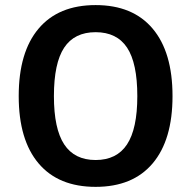

<svg xmlns="http://www.w3.org/2000/svg" viewBox="-20 -726 746 751"><path d="M654.8 -350.1Q654.8 -178.7 577.1 -86.9Q499.5 4.9 354 4.9Q208.5 4.9 130.9 -86.9Q53.2 -178.7 53.2 -350.1Q53.2 -522 130.9 -614Q208.5 -706.1 354 -706.1Q499.5 -706.1 577.1 -614Q654.8 -522 654.8 -350.1ZM190.9 -350.1Q190.9 -222.2 231.2 -161.1Q271.5 -100.1 354 -100.1Q436.5 -100.1 476.8 -161.1Q517.1 -222.2 517.1 -350.1Q517.1 -479 477.1 -539.6Q437 -600.1 354 -600.1Q271 -600.1 231 -539.6Q190.9 -479 190.9 -350.1Z"/></svg>

Font: Montserrat-Arabic Medium
Style: Regular
Weight: 500
Designer: Mohamed Gaber
Foundry: Kief Type Foundry
Version: Version 5.008;PS 005.008;hotconv 1.0.88;makeotf.lib2.5.64775